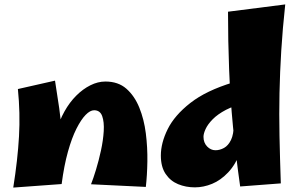

<svg xmlns="http://www.w3.org/2000/svg" viewBox="-20 -834 1351 869"><path d="M640 12 392 0Q402 -25 414.5 -66Q427 -107 437 -153Q447 -199 449.5 -240.5Q452 -282 442.5 -308.5Q433 -335 406 -335Q388 -335 367.5 -314Q347 -293 326 -251.5Q305 -210 287.5 -147.5Q270 -85 259 -1L222 -141Q222 -193 235.5 -241Q249 -289 272 -330Q295 -371 325 -401Q355 -431 389 -448Q423 -465 457 -465Q515 -465 552 -432.5Q589 -400 610.5 -347Q632 -294 640 -230.5Q648 -167 647 -103.5Q646 -40 640 12ZM259 -1 40 15Q60 -111 66 -216.5Q72 -322 61 -431L229 -469Q240 -401 248 -344.5Q256 -288 259.5 -235.5Q263 -183 263 -126.5Q263 -70 259 -1Z M1251 -4 1067 10Q1047 -131 1034.5 -261Q1022 -391 1017 -519.5Q1012 -648 1012 -781L1271 -814Q1259 -703 1253 -605Q1247 -507 1245 -413Q1243 -319 1245 -219.5Q1247 -120 1251 -4ZM862 14Q821 14 786 -0.5Q751 -15 729.5 -47Q708 -79 708 -130Q708 -187 739 -249.5Q770 -312 841.5 -368Q913 -424 1035 -461L1097 -367Q1041 -357 1003 -337Q965 -317 942.5 -294Q920 -271 910.5 -250Q901 -229 901 -215Q901 -188 917.5 -171Q934 -154 955 -154Q975 -154 994 -164.5Q1013 -175 1025.5 -200.5Q1038 -226 1038 -272L1097 -299Q1092 -210 1069.5 -150Q1047 -90 1013 -54Q979 -18 940 -2Q901 14 862 14Z"/></svg>

Font: Marhey Light
Style: Regular
Weight: 300
Designer: Nur Syamsi & Bustanul Arifin
Foundry: Namelatype
Version: Version 1.000